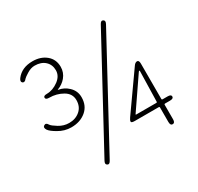

<svg xmlns="http://www.w3.org/2000/svg" viewBox="-159 -932 1175 1138"><g transform="rotate(-30 428.5 -363.0)"><path d="M267 13Q253 5 265 -16L649 -725Q660 -747 674 -739Q688 -731 676 -710L292 -1Q281 21 267 13ZM723 0Q707 0 707 -24V-124Q707 -129 702 -129H538Q514 -129 514 -138Q514 -147 524 -161L702 -413Q713 -429 726 -429Q739 -429 739 -405V-163Q739 -158 744 -158H779Q803 -158 803 -144Q803 -129 779 -129H744Q739 -129 739 -124V-24Q739 0 723 0ZM562 -162Q559 -158 564 -158H702Q707 -158 707 -163L712 -369Q712 -374 709.5 -374Q707 -374 703 -368ZM194 -284Q148 -284 106 -309Q70 -330 59 -346Q46 -366 60 -375Q75 -385 87 -364Q94 -353 126.5 -333Q159 -313 196 -313Q240 -313 270 -339Q300 -365 300 -409.5Q300 -454 258.5 -478Q217 -502 167 -502Q143 -502 143 -516Q143 -529 167 -529Q208 -529 247 -558Q283 -585 283 -623.5Q283 -662 257 -686Q231 -710 187 -710Q161 -710 134.5 -693.5Q108 -677 102 -670Q88 -651 75 -660Q63 -670 77 -689Q115 -739 189 -739Q245 -739 281.5 -708.5Q318 -678 318 -627Q318 -588 293 -558Q270 -531 237 -519Q232 -517 237 -516Q275 -510 303 -483Q335 -453 335 -409Q335 -351 295 -317.5Q255 -284 194 -284Z"/></g></svg>

Font: Resource Han Rounded JP ExtraLight
Style: Regular
Weight: 250
Designer: Cyano Hao (round all glyphs); Ryoko NISHIZUKA 西塚涼子 (kana, bopomofo & ideographs); Paul D. Hunt (Latin, Greek & Cyrillic)
Foundry: Cyano Hao
Version: 0.990